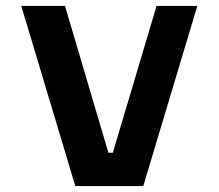

<svg xmlns="http://www.w3.org/2000/svg" viewBox="-20 -630 740 650"><path d="M52 -610H200L347 -113H362L510 -610H648L465 0H235Z"/></svg>

Font: Martian Mono SemiExpanded SemiBold
Style: Regular
Weight: 600
Monospace: yes
Version: Version 0.930